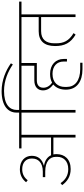

<svg xmlns="http://www.w3.org/2000/svg" viewBox="648 -1603 1041 2377"><g transform="rotate(-90 1168.5 -414.5)"><path d="M264 -60C386 -60 449 -135 449 -235C449 -249 448 -262 445 -274H654V0H688V-669H845V-698H520V-669H654V-303H435C413 -352 364 -381 307 -390V-392C386 -414 428 -463 428 -542C428 -627 366 -689 261 -689C187 -689 135 -656 101 -612L126 -592C156 -633 201 -660 262 -660C346 -660 394 -611 394 -546V-534C394 -463 343 -405 232 -405H164V-375H234C358 -375 415 -318 415 -246V-224C415 -153 366 -90 264 -90C183 -90 129 -128 90 -185L65 -166C110 -102 173 -60 264 -60Z M963 0H996V-669H1154V-698H996V-729C996 -815 1063 -885 1231 -885C1359 -885 1470 -837 1559 -776L1573 -800C1485 -863 1363 -915 1230 -915C1047 -915 963 -836 963 -731V-698H805V-669H963Z M1499 86H1580V58H1503C1356 58 1281 -10 1281 -106V-135C1281 -212 1330 -285 1442 -285C1537 -285 1595 -231 1595 -149V-106H1627V-148C1627 -244 1557 -315 1442 -315C1398 -315 1362 -306 1334 -290C1291 -320 1271 -357 1271 -399C1271 -449 1302 -479 1363 -479H1577V-669H1720V-698H1114V-669H1543V-510H1361C1282 -510 1238 -468 1238 -403C1238 -351 1265 -310 1310 -276V-274C1267 -239 1247 -184 1247 -119C1247 15 1347 86 1499 86Z M1928 1 1947 -24C1848 -83 1821 -150 1821 -240V-262C1821 -362 1866 -426 1972 -426H2146V0H2179V-669H2337V-698H1680V-669H2146V-456H1970C1852 -456 1787 -389 1787 -253C1787 -136 1824 -62 1928 1Z"/></g></svg>

Font: IBM Plex Devanagari ExtraLight
Style: Regular
Weight: 200
Designer: Mike Abbink, Paul van der Laan, Pieter van Rosmalen, Erin McLaughlin
Foundry: Bold Monday
Version: Version 1.0